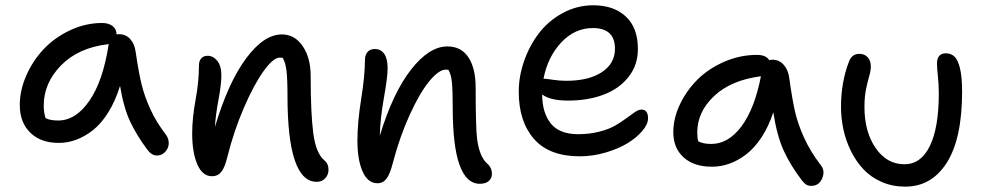

<svg xmlns="http://www.w3.org/2000/svg" viewBox="-20 -614 3692 720"><path d="M200.2 -78.1Q132.8 -78.1 93.5 -116.5Q54.2 -154.8 54.2 -220.2Q54.2 -274.9 78.4 -330.3Q102.5 -385.7 143.3 -429.2Q184.1 -472.7 242.2 -500.2Q300.3 -527.8 362.8 -527.8Q387.2 -527.8 402.1 -516.4Q417 -504.9 417 -484.9Q419.9 -485.8 426.8 -485.8Q451.7 -485.8 468.3 -467.5Q484.9 -449.2 488.8 -418.9Q499.5 -345.7 510.3 -300.3Q521 -254.9 543.5 -205.3Q565.9 -155.8 603 -107.9Q613.3 -92.8 612.8 -75.7Q612.3 -58.6 599.6 -44.7Q586.9 -30.8 568.8 -30.8Q548.8 -30.8 533.2 -51.8Q492.7 -106 468.3 -157.7Q443.8 -209.5 430.2 -292Q412.6 -235.4 386 -192.6Q359.4 -149.9 328.4 -125.7Q297.4 -101.6 265.4 -89.8Q233.4 -78.1 200.2 -78.1ZM144 -217.8Q144 -191.9 150.9 -170.9Q168 -162.1 198.2 -162.1Q264.2 -162.1 315.2 -236.1Q366.2 -310.1 387.2 -445.8L388.2 -449.2L384.8 -448.2Q273.9 -435.1 209 -368.9Q144 -302.7 144 -217.8Z M1168 67.9Q1058.1 67.9 1058.1 -253.9Q1058.1 -318.8 1054.2 -349.9Q1050.3 -380.9 1040 -397Q1037.1 -397.9 1028.8 -397.9Q1004.9 -397.9 968.5 -347.4Q932.1 -296.9 894.5 -209.7Q856.9 -122.6 833 -26.9Q823.2 13.7 810.1 30.3Q796.9 46.9 774.9 46.9Q739.3 46.9 720 2.4Q700.7 -42 700.7 -113.8Q700.7 -170.9 713.4 -239.7Q726.1 -308.6 726.1 -369.1Q726.1 -385.3 734.6 -395Q743.2 -404.8 758.8 -404.8Q779.3 -404.8 794.7 -386Q810.1 -367.2 810.1 -331.1Q810.1 -297.4 799.1 -238.8Q788.1 -180.2 786.1 -138.2Q835.4 -303.7 902.3 -394.3Q969.2 -484.9 1037.1 -484.9Q1085.4 -484.9 1115.2 -440.9Q1145 -397 1145 -329.1Q1145 -188.5 1154.8 -114.3Q1164.6 -40 1195.8 -13.2Q1211.9 -0.5 1211.9 22.9Q1211.9 41 1199.7 54.4Q1187.5 67.9 1168 67.9Z M1779.3 75.2Q1677.7 75.2 1677.7 -210Q1677.7 -275.9 1674.6 -305.9Q1671.4 -335.9 1661.6 -352.1Q1660.2 -352.1 1657 -352.5Q1653.8 -353 1652.3 -353Q1625.5 -353 1589.6 -309.1Q1553.7 -265.1 1516.6 -183.8Q1479.5 -102.5 1453.6 -4.9Q1442.9 38.1 1429.7 55.7Q1416.5 73.2 1395.5 73.2Q1359.4 73.2 1339.8 29.3Q1320.3 -14.6 1320.3 -86.9Q1320.3 -155.3 1334.5 -243.2Q1348.6 -331.1 1348.6 -390.1Q1348.6 -408.2 1358.4 -419.2Q1368.2 -430.2 1385.7 -430.2Q1408.2 -430.2 1420.9 -412.1Q1433.6 -394 1433.6 -357.9Q1433.6 -324.7 1419.7 -247.3Q1405.8 -169.9 1404.3 -105Q1453.1 -265.6 1521.2 -352.8Q1589.4 -439.9 1657.7 -439.9Q1709.5 -439.9 1736.6 -398.9Q1763.7 -357.9 1763.7 -285.2Q1763.7 -138.7 1769 -93.8Q1777.8 -26.4 1806.6 -1Q1824.7 14.6 1824.7 38.1Q1824.7 54.2 1813 64.7Q1801.3 75.2 1779.3 75.2Z M2154.3 -27.8Q2039.1 -27.8 1982.2 -93.3Q1925.3 -158.7 1925.3 -270Q1925.3 -327.6 1945.3 -385Q1965.3 -442.4 2000.7 -489Q2036.1 -535.6 2089.8 -564.9Q2143.6 -594.2 2205.1 -594.2Q2281.7 -594.2 2326.9 -552Q2372.1 -509.8 2372.1 -430.2Q2372.1 -370.1 2337.2 -325.7Q2302.2 -281.2 2243.4 -259Q2184.6 -236.8 2110.4 -236.8Q2043 -236.8 2013.2 -259.8Q2013.2 -191.4 2045.4 -151.1Q2077.6 -110.8 2147.9 -110.8Q2191.4 -110.8 2228 -120.4Q2264.6 -129.9 2287.8 -143.6Q2311 -157.2 2328.9 -170.7Q2346.7 -184.1 2360.8 -193.6Q2375 -203.1 2385.3 -203.1Q2410.2 -203.1 2410.2 -169.9Q2410.2 -148.4 2388.9 -123.3Q2367.7 -98.1 2333.5 -77.1Q2299.3 -56.2 2251.2 -42Q2203.1 -27.8 2154.3 -27.8ZM2021 -318.8Q2026.9 -318.8 2053 -314.9Q2079.1 -311 2103 -311Q2188 -311 2237.1 -343.5Q2286.1 -376 2286.1 -431.2Q2286.1 -508.8 2203.1 -508.8Q2134.8 -508.8 2084.2 -454.3Q2033.7 -399.9 2018.1 -318.8Z M2649.9 11.2Q2582.5 11.2 2543.7 -23.7Q2504.9 -58.6 2504.9 -118.2Q2504.9 -170.4 2529.8 -222.7Q2554.7 -274.9 2595.9 -315.9Q2637.2 -356.9 2696.3 -382.6Q2755.4 -408.2 2818.8 -408.2Q2852.5 -408.2 2864.7 -388.2Q2868.7 -390.1 2877.4 -390.1Q2901.4 -390.1 2918.2 -371.8Q2935.1 -353.5 2939.5 -323.2Q2950.2 -245.1 2960.9 -197.3Q2971.7 -149.4 2995.4 -97.4Q3019 -45.4 3057.6 4.9Q3075.2 26.4 3063.2 54.7Q3051.3 83 3022.5 83Q3010.3 83 3002.9 78.1Q2995.6 73.2 2986.8 62Q2944.3 6.3 2918.9 -49.1Q2893.6 -104.5 2879.9 -192.9Q2862.3 -139.2 2835.4 -98.6Q2808.6 -58.1 2777.6 -34.7Q2746.6 -11.2 2714.6 0Q2682.6 11.2 2649.9 11.2ZM2594.7 -117.2Q2594.7 -97.2 2598.6 -84Q2616.2 -74.2 2647.5 -74.2Q2710.9 -74.2 2760.3 -139.9Q2809.6 -205.6 2833.5 -328.1Q2721.2 -313.5 2658 -253.9Q2594.7 -194.3 2594.7 -117.2Z M3374.5 85.9Q3326.7 85.9 3286.4 68.4Q3246.1 50.8 3218.3 21.2Q3190.4 -8.3 3171.1 -47.4Q3151.9 -86.4 3142.8 -128.4Q3133.8 -170.4 3133.8 -213.9Q3133.8 -305.7 3163.6 -382.8Q3174.3 -412.1 3202.6 -412.1Q3222.2 -412.1 3233.9 -399.2Q3245.6 -386.2 3245.6 -365.2Q3245.6 -349.1 3239.7 -329.3Q3233.9 -309.6 3227.8 -280.5Q3221.7 -251.5 3221.7 -212.9Q3221.7 -119.6 3263.7 -58.8Q3305.7 2 3371.6 2Q3433.6 2 3467 -66.7Q3500.5 -135.3 3500.5 -264.2Q3500.5 -294.9 3497.1 -328.1Q3493.7 -361.3 3493.7 -375Q3493.7 -414.1 3526.9 -414.1Q3546.4 -414.1 3559.3 -401.9Q3572.3 -389.6 3580.1 -357.2Q3587.9 -324.7 3587.9 -271Q3587.9 -94.7 3530.8 -4.4Q3473.6 85.9 3374.5 85.9Z"/></svg>

Font: Shantell Sans Irregular Bouncy
Style: Regular
Weight: 400
Designer: Stephen Nixon, Anya Danilova, Shantell Martin
Foundry: Arrow Type
Version: Version 1.006;[9816181b4]